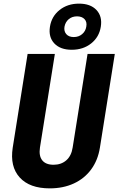

<svg xmlns="http://www.w3.org/2000/svg" viewBox="-20 -1027 652 1057"><path d="M254 10Q143 10 88.5 -50Q34 -110 50 -214L132 -730H282L200 -215Q193 -169 212.5 -144.5Q232 -120 275 -120Q317 -120 345 -144.5Q373 -169 380 -215L462 -730H612L530 -214Q519 -145 482 -94.5Q445 -44 386.5 -17Q328 10 254 10ZM375 -753Q312 -753 279 -788Q246 -823 255 -880Q264 -937 308 -972Q352 -1007 415 -1007Q478 -1007 511 -972Q544 -937 535 -880Q526 -823 482 -788Q438 -753 375 -753ZM386 -823Q413 -823 432 -839Q451 -855 455 -880Q460 -906 445.5 -921.5Q431 -937 404 -937Q377 -937 358.5 -921.5Q340 -906 335 -880Q331 -855 345 -839Q359 -823 386 -823Z"/></svg>

Font: JetBrains Mono NL ExtraBold
Style: Italic
Weight: 800
Italic angle: -9°
Monospace: yes
Designer: Philipp Nurullin, Konstantin Bulenkov
Foundry: JetBrains
Version: Version 2.305; ttfautohint (v1.8.4.7-5d5b)